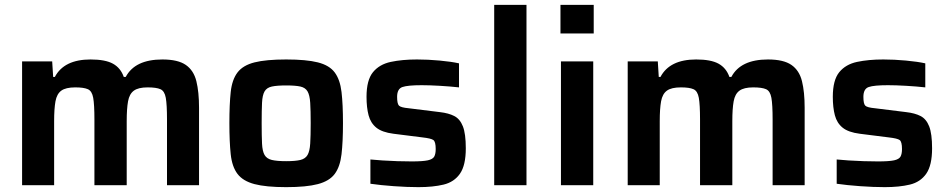

<svg xmlns="http://www.w3.org/2000/svg" viewBox="-20 -763 3906 791"><path d="M71 0V-510H195L199 -446H206Q244 -518 353 -518Q414 -518 445.5 -500.5Q477 -483 490 -446H498Q536 -518 649 -518Q713 -518 745.5 -495.5Q778 -473 789 -428.5Q800 -384 800 -319V0H668V-270Q668 -332 663 -360Q658 -388 641 -395.5Q624 -403 588 -403Q550 -403 531.5 -389.5Q513 -376 507.5 -345.5Q502 -315 502 -264V0H369V-270Q369 -332 364 -360Q359 -388 342 -395.5Q325 -403 290 -403Q251 -403 232.5 -389.5Q214 -376 208.5 -345.5Q203 -315 203 -264V0Z M1159 8Q1076 8 1028.5 -4.5Q981 -17 958.5 -46.5Q936 -76 930.5 -127.5Q925 -179 925 -256Q925 -333 930.5 -384Q936 -435 958.5 -464.5Q981 -494 1028.5 -506Q1076 -518 1159 -518Q1242 -518 1289.5 -506Q1337 -494 1359 -464.5Q1381 -435 1387 -384Q1393 -333 1393 -256Q1393 -179 1387 -127.5Q1381 -76 1359 -46.5Q1337 -17 1289.5 -4.5Q1242 8 1159 8ZM1159 -99Q1197 -99 1217.5 -104Q1238 -109 1247 -124.5Q1256 -140 1258 -171.5Q1260 -203 1260 -256Q1260 -308 1258 -339.5Q1256 -371 1247 -386.5Q1238 -402 1217.5 -406.5Q1197 -411 1159 -411Q1121 -411 1100 -406.5Q1079 -402 1070 -386.5Q1061 -371 1059.5 -339.5Q1058 -308 1058 -256Q1058 -203 1059.5 -171.5Q1061 -140 1070 -124.5Q1079 -109 1100 -104Q1121 -99 1159 -99Z M1704 8Q1658 8 1602.5 4Q1547 0 1506 -6V-106Q1526 -104 1555.5 -102Q1585 -100 1617.5 -99Q1650 -98 1676 -98Q1722 -98 1742.5 -102.5Q1763 -107 1769 -118Q1775 -129 1775 -149Q1775 -179 1765.5 -186Q1756 -193 1720 -197L1601 -212Q1554 -218 1530.5 -237Q1507 -256 1498.5 -288Q1490 -320 1490 -364Q1490 -433 1516.5 -465.5Q1543 -498 1590 -508Q1637 -518 1698 -518Q1743 -518 1791.5 -513.5Q1840 -509 1871 -502V-403Q1835 -407 1792 -409.5Q1749 -412 1717 -412Q1660 -412 1638 -404.5Q1616 -397 1616 -364Q1616 -336 1623.5 -328Q1631 -320 1664 -317L1793 -301Q1828 -297 1851.5 -285Q1875 -273 1887 -242.5Q1899 -212 1899 -152Q1899 -82 1875 -47.5Q1851 -13 1807.5 -2.5Q1764 8 1704 8Z M2016 0V-743H2149V0Z M2289 -625V-743H2426V-625ZM2291 0V-510H2424V0Z M2566 0V-510H2690L2694 -446H2701Q2739 -518 2848 -518Q2909 -518 2940.5 -500.5Q2972 -483 2985 -446H2993Q3031 -518 3144 -518Q3208 -518 3240.5 -495.5Q3273 -473 3284 -428.5Q3295 -384 3295 -319V0H3163V-270Q3163 -332 3158 -360Q3153 -388 3136 -395.5Q3119 -403 3083 -403Q3045 -403 3026.5 -389.5Q3008 -376 3002.5 -345.5Q2997 -315 2997 -264V0H2864V-270Q2864 -332 2859 -360Q2854 -388 2837 -395.5Q2820 -403 2785 -403Q2746 -403 2727.5 -389.5Q2709 -376 2703.5 -345.5Q2698 -315 2698 -264V0Z M3625 8Q3579 8 3523.5 4Q3468 0 3427 -6V-106Q3447 -104 3476.5 -102Q3506 -100 3538.5 -99Q3571 -98 3597 -98Q3643 -98 3663.5 -102.5Q3684 -107 3690 -118Q3696 -129 3696 -149Q3696 -179 3686.5 -186Q3677 -193 3641 -197L3522 -212Q3475 -218 3451.5 -237Q3428 -256 3419.5 -288Q3411 -320 3411 -364Q3411 -433 3437.5 -465.5Q3464 -498 3511 -508Q3558 -518 3619 -518Q3664 -518 3712.5 -513.5Q3761 -509 3792 -502V-403Q3756 -407 3713 -409.5Q3670 -412 3638 -412Q3581 -412 3559 -404.5Q3537 -397 3537 -364Q3537 -336 3544.5 -328Q3552 -320 3585 -317L3714 -301Q3749 -297 3772.5 -285Q3796 -273 3808 -242.5Q3820 -212 3820 -152Q3820 -82 3796 -47.5Q3772 -13 3728.5 -2.5Q3685 8 3625 8Z"/></svg>

Font: Saira SemiBold
Style: Regular
Weight: 600
Designer: Hector Gatti with collaboration of the Omnibus-Type team
Foundry: Omnibus-Type
Version: Version 1.100; ttfautohint (v1.8.3)